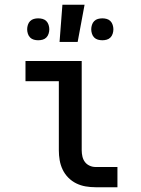

<svg xmlns="http://www.w3.org/2000/svg" viewBox="-20 -786 590 806"><path d="M473 0H381Q360 0 339.5 -3.5Q319 -7 300.5 -16Q282 -25 267 -40Q252 -55 243 -74Q234 -93 230.5 -113.5Q227 -134 227 -155V-445H87V-530H323V-155Q323 -142 326 -129Q329 -116 336.5 -106Q344 -96 356 -90.5Q368 -85 381 -85H473ZM410 -617Q400 -617 391 -619.5Q382 -622 375.5 -628.5Q369 -635 366 -644.5Q363 -654 363 -663Q363 -672 366 -681.5Q369 -691 375.5 -697.5Q382 -704 391 -706.5Q400 -709 410 -709Q419 -709 428 -706.5Q437 -704 443.5 -697.5Q450 -691 453 -681.5Q456 -672 456 -663Q456 -654 453 -644.5Q450 -635 443.5 -628.5Q437 -622 428 -619.5Q419 -617 410 -617ZM140 -617Q131 -617 122 -619.5Q113 -622 106.5 -628.5Q100 -635 97 -644.5Q94 -654 94 -663Q94 -672 97 -681.5Q100 -691 106.5 -697.5Q113 -704 122 -706.5Q131 -709 140 -709Q150 -709 159 -706.5Q168 -704 174.5 -697.5Q181 -691 184 -681.5Q187 -672 187 -663Q187 -654 184 -644.5Q181 -635 174.5 -628.5Q168 -622 159 -619.5Q150 -617 140 -617ZM230 -610 242 -766H335L306 -610Z"/></svg>

Font: Lode Dark Term
Style: Bold
Weight: 700
Monospace: yes
Designer: Belleve Invis
Foundry: Belleve Invis
Version: Version 29.2.0